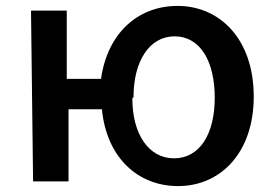

<svg xmlns="http://www.w3.org/2000/svg" viewBox="-20 -584 933 650"><path d="M92 30H212V-214H325C341 -50 447 46 583 46C725 46 839 -65 839 -257C839 -452 724 -564 581 -564C448 -564 344 -473 322 -317H206V-548H85ZM432 -255C432 -379 487 -461 571 -461C657 -461 707 -378 707 -253C707 -130 656 -48 569 -48C484 -48 428 -129 428 -251Z"/></svg>

Font: GenEiGothic-pro-SemiBold
Style: Regular
Weight: 500
Designer: Ryoko NISHIZUKA (kana & ideographs); Paul D. Hunt (Latin, Greek & Cyrillic); Wenlong ZHANG (bopomofo); Sandoll Communica
Foundry: Adobe Systems Incorporated; o_tamon
Version: Version 1.000.140830